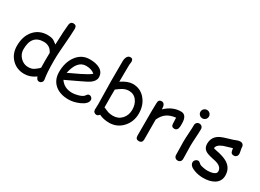

<svg xmlns="http://www.w3.org/2000/svg" viewBox="-31 -1495 3037 2245"><g transform="rotate(30 1488.0 -372.5)"><path d="M517.6 -431.2Q511.7 -359.4 511.7 -287.6Q511.7 -125 526.9 -42Q527.8 -35.2 527.8 -30.8Q527.8 -11.2 514.2 1.5Q500.5 14.2 482.4 14.2Q452.1 14.2 438 -29.8Q402.8 -3.9 365 9.3Q327.1 22.5 286.1 22.5Q185.1 22.5 118.7 -44.9Q50.3 -113.8 50.3 -221.7Q50.3 -352.1 119.4 -430.7Q188.5 -509.3 298.8 -509.3Q355.5 -509.3 386.2 -491.7L432.1 -458Q439 -663.6 448.2 -734.9Q454.6 -778.3 492.7 -778.3Q537.1 -778.3 537.1 -731Q537.1 -663.1 517.6 -431.2ZM300.8 -418.5Q218.8 -418.5 177.7 -369.9Q136.7 -321.3 136.7 -223.6Q136.7 -160.6 181.4 -115.2Q226.1 -69.8 286.1 -69.8Q327.1 -69.8 355.5 -85Q372.1 -93.8 409.7 -125.5Q417 -131.8 423.8 -140.6L422.4 -225.1L422.9 -281.7L423.8 -339.4Q405.3 -378.9 374.5 -398.7Q343.8 -418.5 300.8 -418.5Z M883.3 22.5Q772.9 22.5 704.6 -32.7Q629.9 -93.8 629.9 -203.6Q629.9 -330.6 691.4 -416.5Q758.3 -510.3 870.1 -510.3Q951.2 -510.3 1002.4 -482.9Q1065.4 -449.2 1065.4 -379.4Q1065.4 -330.6 1010.3 -290.5Q985.8 -272.9 906.7 -235.8L720.2 -147.5Q747.6 -106.9 788.3 -86.4Q829.1 -65.9 883.3 -65.9Q917 -65.9 962.4 -78.6Q1020 -94.7 1036.6 -120.8Q1053.2 -147 1072.3 -147Q1089.4 -147 1102.8 -134Q1116.2 -121.1 1116.2 -104Q1116.2 -49.8 1028.8 -10.7Q954.1 22.5 883.3 22.5ZM870.1 -422.4Q810.5 -422.4 771 -376.2Q731.4 -330.1 711.9 -237.3L861.8 -308.6Q950.2 -351.6 987.8 -383.3Q945.8 -422.4 870.1 -422.4Z M1431.2 20.5Q1356.4 20.5 1295.4 -8.8Q1279.8 14.6 1257.3 14.6Q1238.8 14.6 1225.8 1.7Q1212.9 -11.2 1212.9 -30.8Q1212.9 -43.5 1214.1 -68.4Q1215.3 -93.3 1215.3 -106Q1215.3 -157.7 1212.6 -261Q1210 -364.3 1210 -416Q1210 -451.7 1210.4 -551Q1210.9 -650.4 1210.9 -686.5Q1210.9 -715.8 1223.1 -739.3Q1239.3 -769 1267.6 -769Q1304.2 -769 1304.2 -726.6Q1304.2 -719.7 1301.8 -706.5Q1299.3 -693.4 1299.3 -686.5L1297.9 -579.6L1296.9 -455.1Q1339.4 -483.9 1377.7 -498.3Q1416 -512.7 1449.7 -512.7Q1554.7 -512.7 1620.1 -432.1Q1681.6 -356.4 1681.6 -246.1Q1681.6 -134.8 1609.9 -57.1Q1538.1 20.5 1431.2 20.5ZM1449.7 -420.4Q1409.7 -420.4 1367.7 -397.9Q1347.2 -386.7 1297.4 -349.6L1296.4 -265.1L1296.9 -189L1297.4 -108.9Q1320.8 -98.1 1363.3 -81.5Q1393.6 -72.3 1431.2 -72.3Q1502 -72.3 1547.4 -122.1Q1592.8 -171.9 1592.8 -246.1Q1592.8 -318.8 1556.2 -367.7Q1516.6 -420.4 1449.7 -420.4Z M2176.3 -360.8Q2172.9 -299.8 2127.4 -299.8Q2085.4 -299.8 2085.4 -348.1Q2085.4 -357.4 2084 -382.3L2082.5 -423.3Q2005.4 -414.1 1959 -379.9Q1915.5 -348.1 1886.7 -284.2L1887.7 -16.6Q1887.7 32.7 1839.4 32.7Q1796.4 32.7 1796.4 -16.6V-359.4Q1796.4 -375.5 1797.6 -407.7Q1798.8 -439.9 1798.8 -456.1Q1798.8 -505.4 1841.8 -505.4Q1889.6 -505.4 1890.1 -424.3Q1983.9 -514.6 2098.1 -514.6Q2137.7 -514.6 2157.2 -484.9Q2176.8 -455.1 2176.8 -395Q2176.8 -369.6 2176.3 -360.8Z M2351.6 -569.3Q2328.1 -569.3 2311 -585.9Q2293.9 -602.5 2293.9 -626Q2293.9 -649.4 2311 -666Q2328.1 -682.6 2351.6 -682.6Q2375 -682.6 2391.8 -666Q2408.7 -649.4 2408.7 -626Q2408.7 -602.5 2391.8 -585.9Q2375 -569.3 2351.6 -569.3ZM2392.1 -221.7Q2392.1 -192.4 2393.8 -134Q2395.5 -75.7 2395.5 -46.4Q2395.5 -24.9 2382.3 -11.2Q2369.1 2.4 2347.7 2.4Q2326.7 2.4 2313.2 -11.2Q2299.8 -24.9 2299.8 -46.4Q2299.8 -75.7 2298.1 -134Q2296.4 -192.4 2296.4 -221.7Q2296.4 -267.6 2301.3 -336.2Q2306.2 -404.8 2306.2 -450.7Q2306.2 -472.7 2319.6 -486.3Q2333 -500 2354 -500Q2375 -500 2388.4 -486.3Q2401.9 -472.7 2401.9 -450.7Q2401.9 -404.8 2397 -336.2Q2392.1 -267.6 2392.1 -221.7Z M2886.7 -376Q2859.9 -376 2849.1 -394Q2841.8 -406.7 2836.4 -446.8Q2799.8 -437.5 2723.6 -412.6Q2645 -381.3 2644.5 -335.4Q2659.2 -330.1 2673.3 -327.6Q2785.6 -307.6 2840.3 -272.5Q2919.9 -221.2 2919.9 -124Q2919.9 -44.4 2851.1 -3.9Q2793.9 29.3 2706.5 29.3Q2642.6 29.3 2584.5 7.8Q2509.3 -19.5 2509.3 -68.4Q2509.3 -87.9 2524.7 -102.5Q2540 -117.2 2559.6 -117.2Q2574.7 -117.2 2598.6 -93.8Q2610.4 -82.5 2651.4 -75.2Q2684.1 -69.3 2706.5 -69.3Q2747.6 -69.3 2778.8 -79.1Q2824.2 -93.3 2824.2 -124Q2824.2 -190.4 2731.4 -213.9L2680.7 -225.1Q2615.7 -239.3 2588.4 -258.3Q2548.8 -285.6 2548.8 -340.8Q2548.8 -442.9 2645 -486.3Q2674.3 -499.5 2738.8 -517.8Q2803.2 -536.1 2831.1 -548.8Q2851.1 -557.6 2874.5 -557.6Q2895.5 -557.6 2908.9 -543.9Q2922.4 -530.3 2922.4 -508.3Q2922.4 -494.1 2928.5 -466.8Q2934.6 -439.5 2934.6 -425.3Q2934.6 -403.3 2921.1 -389.6Q2907.7 -376 2886.7 -376Z"/></g></svg>

Font: Bharatayuddha
Style: Regular
Weight: 400
Designer: R.S. Wihananto
Foundry: R.S. Wihananto
Version: Version 2.0.1